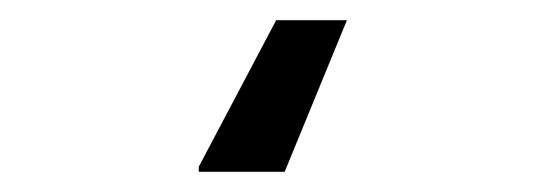

<svg xmlns="http://www.w3.org/2000/svg" viewBox="-20 -20 540 190"><path d="M176.7 150V145L253.3 0H323.3L261.7 150Z"/></svg>

Font: Familjen Grotesk GF
Style: Regular
Weight: 400
Designer: Anders Wikstroem, Jonas Baeckman, Matilda Gysing, Kristian Moeller
Foundry: Familjen STHLM AB
Version: Version 2.000; Beta; Release 4; Build 6